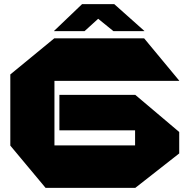

<svg xmlns="http://www.w3.org/2000/svg" viewBox="-20 -911 918 931"><path d="M244 -519V-206H635V-279H268V-451H636L849 -271V-167L636 0H201L30 -205V-550L243 -725H679L849 -520V-519ZM530 -760 456 -820 390 -760H242V-761L378 -891H534L680 -761V-760Z"/></svg>

Font: Foldit Thin ExtraBold
Style: Regular
Weight: 800
Version: Version 1.003